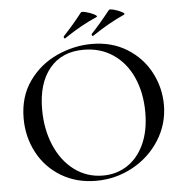

<svg xmlns="http://www.w3.org/2000/svg" viewBox="-55 -845 876 910"><g transform="rotate(-5 383.0 -389.5)"><path d="M49 -312Q49 -415 101 -488.5Q153 -562 234.5 -599Q316 -636 401 -636Q496 -636 568 -591.5Q640 -547 678.5 -474Q717 -401 717 -319Q717 -228 669 -152Q621 -76 540.5 -32Q460 12 366 12Q273 12 200.5 -31.5Q128 -75 88.5 -149.5Q49 -224 49 -312ZM626 -291Q626 -384 593.5 -457Q561 -530 500.5 -571Q440 -612 360 -612Q256 -612 198 -541.5Q140 -471 140 -347Q140 -252 173 -175Q206 -98 265.5 -54Q325 -10 401 -10Q465 -10 516 -43Q567 -76 596.5 -139.5Q626 -203 626 -291ZM277 -673Q274 -673 272.5 -677.5Q271 -682 273 -684Q322 -736 363 -789Q366 -794 387.5 -788.5Q409 -783 426 -774Q443 -765 435 -761Q360 -729 279 -674ZM410 -673Q407 -673 405.5 -677.5Q404 -682 406 -684Q442 -721 496 -789Q499 -794 520 -788.5Q541 -783 557.5 -774Q574 -765 566 -761Q492 -728 412 -674Z"/></g></svg>

Font: Cormorant SC Medium
Style: Regular
Weight: 500
Designer: Christian Thalmann (Catharsis Fonts)
Foundry: Catharsis Fonts
Version: Version 4.000